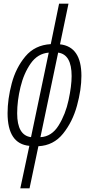

<svg xmlns="http://www.w3.org/2000/svg" viewBox="-20 -780 483 1040"><path d="M140 240 188 12Q270 8 321.5 -56Q373 -120 397 -207.5Q421 -295 421 -369Q421 -527 305 -540L351 -760H300L255 -541Q169 -536 117.5 -474.5Q66 -413 43.5 -328Q21 -243 21 -167Q21 -1 139 10L90 240ZM73 -166Q73 -234 91 -308.5Q109 -383 146.5 -436.5Q184 -490 244 -495L148 -37Q73 -47 73 -166ZM295 -495Q368 -485 368 -368Q368 -315 351.5 -238Q335 -161 297.5 -100.5Q260 -40 199 -37Z"/></svg>

Font: Noto Sans Display Condensed Light
Style: Italic
Weight: 300
Width: 3
Designer: Monotype Design team
Foundry: Monotype Imaging Inc.
Version: 1.000